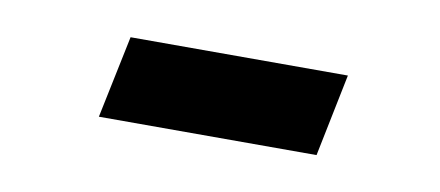

<svg xmlns="http://www.w3.org/2000/svg" viewBox="-28 -691 493 215"><g transform="rotate(10 218.5 -584.0)"><path d="M108.4 -630.9H355.5L336.4 -537.1H88.9Z"/></g></svg>

Font: Viking Open Sans Light
Style: Bold Italic
Weight: 600
Italic angle: -12°
Foundry: Ascender Corporation
Version: Version 2.000